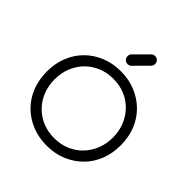

<svg xmlns="http://www.w3.org/2000/svg" viewBox="-271 -1255 1462 1462"><g transform="rotate(45 460.5 -523.5)"><path d="M461 10Q374 10 301 -20Q228 -50 174.5 -103.5Q121 -157 92 -230.5Q63 -304 63 -391Q63 -478 92 -551Q121 -624 174.5 -677.5Q228 -731 301 -761Q374 -791 461 -791Q548 -791 620.5 -761Q693 -731 747 -677.5Q801 -624 830 -551Q859 -478 859 -391Q859 -304 830 -230.5Q801 -157 747 -103.5Q693 -50 620.5 -20Q548 10 461 10ZM461 -71Q529 -71 586.5 -95Q644 -119 686 -162.5Q728 -206 751.5 -264.5Q775 -323 775 -391Q775 -459 751.5 -517Q728 -575 686 -618.5Q644 -662 586.5 -686Q529 -710 461 -710Q393 -710 335.5 -686Q278 -662 235.5 -618.5Q193 -575 170 -517Q147 -459 147 -391Q147 -323 170 -264.5Q193 -206 235.5 -162.5Q278 -119 335.5 -95Q393 -71 461 -71ZM458 -865Q440 -865 427.5 -877.5Q415 -890 415 -908Q415 -926 425 -937L533 -1045Q545 -1057 563 -1057Q582 -1057 594 -1044.5Q606 -1032 606 -1013Q606 -1005 603 -997.5Q600 -990 594 -984L487 -876Q475 -865 458 -865Z"/></g></svg>

Font: Comfortaa Medium
Style: Regular
Weight: 500
Designer: Johan Aakerlund
Foundry: Johan Aakerlund
Version: Version 3.104; ttfautohint (v1.8.1.43-b0c9)